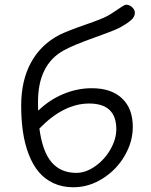

<svg xmlns="http://www.w3.org/2000/svg" viewBox="-20 -728 639 814"><path d="M291 65.9Q244.1 65.9 206.8 48.6Q169.4 31.2 144 0.7Q118.7 -29.8 101.8 -73.5Q85 -117.2 77.4 -168.5Q69.8 -219.7 69.8 -279.8Q69.8 -387.7 112.1 -464.1Q154.3 -540.5 233.9 -581.1Q270.5 -598.6 341.8 -623.3Q413.1 -647.9 433.1 -659.2Q448.7 -667.5 467.3 -680.2Q485.8 -692.9 497.6 -700.4Q509.3 -708 515.1 -708Q528.8 -708 540.3 -697.3Q551.8 -686.5 551.8 -673.8Q551.8 -656.7 535.4 -642.3Q519 -627.9 485.8 -609.9Q462.4 -597.7 377 -567.4Q291.5 -537.1 250 -514.2Q141.1 -454.1 141.1 -295.9Q141.1 -271 142.1 -258.8Q188.5 -304.2 247.8 -329.1Q307.1 -354 369.1 -354Q451.7 -354 497.3 -311Q543 -268.1 543 -189.9Q543 -127.4 509 -68.4Q475.1 -9.3 416.3 28.3Q357.4 65.9 291 65.9ZM357.9 -289.1Q250 -289.1 147 -183.1Q160.2 -84.5 199 -39.8Q237.8 4.9 303.2 4.9Q344.2 4.9 384.3 -23.7Q424.3 -52.2 448.7 -95.5Q473.1 -138.7 473.1 -180.2Q473.1 -289.1 357.9 -289.1Z"/></svg>

Font: Shantell Sans Irregular Bouncy
Style: Regular
Weight: 300
Designer: Stephen Nixon, Anya Danilova, Shantell Martin
Foundry: Arrow Type
Version: Version 1.006;[9816181b4]